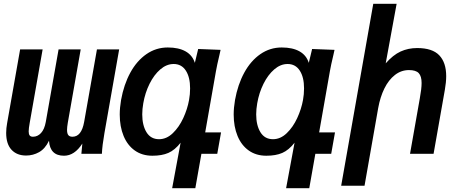

<svg xmlns="http://www.w3.org/2000/svg" viewBox="-20 -810 2440 1011"><path d="M516.5 0H408.5L413.5 -54Q372.5 10 317 10Q243 10 238 -69Q217.5 -26.5 185.8 -8.8Q154 9 117.5 9Q69 9 40.8 -21.2Q12.5 -51.5 12.5 -110Q12.5 -134.5 17.5 -161.5L86 -550H204.5L136.5 -163.5Q131 -133 131 -118Q131 -103.5 136.2 -96.8Q141.5 -90 153.5 -90Q178 -90 196 -109.5Q214 -129 221 -167.5L288.5 -550H405L337 -163.5Q333 -139.5 333 -126.5Q333 -107 339.8 -98.5Q346.5 -90 361.5 -90Q409 -90 423 -167.5L490.5 -550H607.5L530 -109.5Q518.5 -45 516.5 0Z M782.5 10Q728.5 10 689.8 -17.5Q651 -45 630.8 -94.2Q610.5 -143.5 610.5 -207Q610.5 -242.5 617.5 -283.5Q632 -364.5 666 -427Q700 -489.5 750.8 -524.8Q801.5 -560 863.5 -560Q921 -560 957.2 -539.5Q993.5 -519 1006 -479L1023.5 -552L1141.5 -547.5L1135.5 -520.5Q1122.5 -466.5 1117 -434.5L1060.5 -113H1144L1124 0H1040.5L1008.5 181H886.5L931 -58.5Q900.5 -19.5 866.5 -4.8Q832.5 10 782.5 10ZM975.5 -283.5Q981 -313 981 -345Q981 -403.5 958.5 -438.2Q936 -473 894.5 -473Q857 -473 824 -444.5Q791 -416 767.5 -368.8Q744 -321.5 734.5 -266.5Q729 -235 729 -208Q729 -150 751.5 -113.5Q774 -77 817.5 -77Q857 -77 890 -108.8Q923 -140.5 945 -188.2Q967 -236 975.5 -283.5Z M1382.5 10Q1328.5 10 1289.8 -17.5Q1251 -45 1230.8 -94.2Q1210.5 -143.5 1210.5 -207Q1210.5 -242.5 1217.5 -283.5Q1232 -364.5 1266 -427Q1300 -489.5 1350.8 -524.8Q1401.5 -560 1463.5 -560Q1521 -560 1557.2 -539.5Q1593.5 -519 1606 -479L1623.5 -552L1741.5 -547.5L1735.5 -520.5Q1722.5 -466.5 1717 -434.5L1660.5 -113H1744L1724 0H1640.5L1608.5 181H1486.5L1531 -58.5Q1500.5 -19.5 1466.5 -4.8Q1432.5 10 1382.5 10ZM1575.5 -283.5Q1581 -313 1581 -345Q1581 -403.5 1558.5 -438.2Q1536 -473 1494.5 -473Q1457 -473 1424 -444.5Q1391 -416 1367.5 -368.8Q1344 -321.5 1334.5 -266.5Q1329 -235 1329 -208Q1329 -150 1351.5 -113.5Q1374 -77 1417.5 -77Q1457 -77 1490 -108.8Q1523 -140.5 1545 -188.2Q1567 -236 1575.5 -283.5Z M1945.5 -790H2068.5L2011 -476.5Q2049.5 -520.5 2089.5 -538.8Q2129.5 -557 2176.5 -557Q2256.5 -557 2293 -518.8Q2329.5 -480.5 2329.5 -409Q2329.5 -377 2322.5 -337.5L2263 0H2139L2190.5 -291.5Q2200 -343 2200 -373Q2200 -408.5 2185 -424.8Q2170 -441 2133.5 -441Q2092.5 -441 2059.5 -415.2Q2026.5 -389.5 2004.2 -344.5Q1982 -299.5 1971.5 -241.5L1899.5 168H1776.5Z"/></svg>

Font: JuliaMono BoldItalic
Style: Regular
Weight: 700
Italic angle: -9°
Monospace: yes
Designer: cormullion
Foundry: corm
Version: Version 0.049; ttfautohint (v1.8.4)